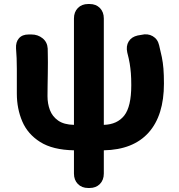

<svg xmlns="http://www.w3.org/2000/svg" viewBox="-20 -736 891 958"><path d="M420 202Q388 202 368.5 182Q349 162 349 130V14Q243 12 180.5 -27.5Q118 -67 91 -130.5Q64 -194 64 -269V-392Q64 -426 63 -445.5Q62 -465 60 -494Q58 -526 74.5 -545Q91 -564 123 -564H137Q169 -564 192.5 -545Q216 -526 218 -494Q218 -487 218.5 -464.5Q219 -442 219 -425Q219 -402 218.5 -370Q218 -338 217.5 -307.5Q217 -277 217 -256Q217 -219 229 -187Q241 -155 270 -134.5Q299 -114 349 -113V-644Q349 -676 368.5 -696Q388 -716 420 -716H427Q459 -716 478.5 -696Q498 -676 498 -644V-113Q565 -115 600 -159.5Q635 -204 635 -311Q635 -346 633 -371Q631 -396 627 -420Q623 -444 615 -474Q608 -506 622 -529Q636 -552 667 -559L685 -562Q717 -570 742 -555.5Q767 -541 774 -510Q782 -478 787.5 -451Q793 -424 795.5 -393.5Q798 -363 798 -319Q798 -160 721.5 -74.5Q645 11 498 14V130Q498 162 478.5 182Q459 202 427 202Z"/></svg>

Font: Chiron GoRound TC EB
Style: Regular
Weight: 700
Designer: Ryoko NISHIZUKA 西塚涼子 (kana, bopomofo & ideographs); Paul D. Hunt (Latin, Greek & Cyrillic); Sandoll Communications 산돌커뮤니
Foundry: Adobe
Version: Version 1.000;hotconv 1.1.1;makeotfexe 2.6.0